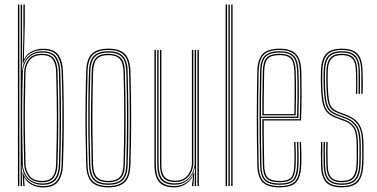

<svg xmlns="http://www.w3.org/2000/svg" viewBox="-20 -820 1663 846"><path d="M59 0V-800H65.2V0ZM71.2 0V-800H77.2V-608L76.2 -508.8H77.8Q81.2 -548.2 105.1 -571.2Q129 -594.2 167.5 -594Q209.8 -594 227 -570.1Q244.2 -546.2 245.5 -505Q247.8 -437.2 248.5 -370.5Q249.2 -303.8 248.6 -235.4Q248 -167 245.5 -94.5Q244.2 -52 226.5 -28.9Q208.8 -5.8 168.2 -5.8Q128.8 -5.8 104.1 -28.9Q79.5 -52 77.2 -91.5H75.8L77.2 0ZM166.5 -11.5Q204.5 -11.5 221.4 -32.8Q238.2 -54 239.5 -95Q243 -204 242.8 -302.6Q242.5 -401.2 239.5 -505.5Q238.2 -543 222.4 -565.8Q206.5 -588.5 166.8 -588.5Q136.5 -588.5 117.9 -575.5Q99.2 -562.5 90.2 -543.1Q81.2 -523.8 80.8 -504.5Q78.5 -431.2 77.9 -365.1Q77.2 -299 77.9 -233.2Q78.5 -167.5 80.5 -95Q81 -75.8 89.9 -56.5Q98.8 -37.2 117.5 -24.4Q136.2 -11.5 166.5 -11.5ZM165.5 -17Q123.5 -17 105.4 -42Q87.2 -67 86.5 -95.8Q84.5 -164.5 83.8 -231.8Q83 -299 83.8 -366.8Q84.5 -434.5 86.5 -504Q87.2 -532 105.2 -557.5Q123.2 -583 166 -583Q200 -583 216.1 -563.6Q232.2 -544.2 233.5 -504.8Q235.5 -433.8 236.2 -367.1Q237 -300.5 236.4 -233.8Q235.8 -167 233.5 -94.8Q232.2 -58.5 217.1 -37.8Q202 -17 165.5 -17ZM165.2 -22.8Q198.8 -22.8 212.5 -42Q226.2 -61.2 227.2 -95Q230.5 -201.8 230.5 -298.2Q230.5 -394.8 227.2 -504.8Q226.2 -538 212.8 -557.6Q199.2 -577.2 165.8 -577.2Q127 -577.2 110.2 -554Q93.5 -530.8 92.5 -504Q90.5 -433.5 89.8 -367Q89 -300.5 89.8 -233.6Q90.5 -166.8 92.5 -95.8Q93.2 -69.8 109.6 -46.2Q126 -22.8 165.2 -22.8ZM170 5.8Q142 5.8 119.8 -6Q97.5 -17.8 87.2 -37.8H85.8L88.2 -5.2L88.8 0H82.8L79.2 -60.8H80.8Q87 -35 110.8 -17.5Q134.5 0 169 0Q214.8 0 232.4 -26Q250 -52 251.5 -94Q253.8 -168.8 254.6 -234.5Q255.5 -300.2 254.8 -365.9Q254 -431.5 251.5 -505Q250 -544.5 233.2 -572Q216.5 -599.5 169 -599.5Q138.8 -599.5 115.1 -585.4Q91.5 -571.2 82.2 -540.5H80L83 -665.5V-800H89.2V-712.5L85.2 -559.5H86.8Q97.5 -582.5 120.6 -593.9Q143.8 -605.2 170 -605.2Q217.5 -605.2 236.8 -578.2Q256 -551.2 257.5 -505Q260 -431.8 260.8 -365Q261.5 -298.2 260.8 -232Q260 -165.8 257.5 -94Q255.8 -46.8 236.1 -20.5Q216.5 5.8 170 5.8Z M457.2 5.5Q408 5.5 384.8 -17.1Q361.5 -39.8 359.8 -93.5Q357.8 -162 357 -228.6Q356.2 -295.2 356.9 -363.8Q357.5 -432.2 359.8 -506Q361.5 -560.8 385 -583.1Q408.5 -605.5 457.2 -605.5Q508 -605.5 530.5 -582.1Q553 -558.8 554.8 -505.8Q557.8 -404 558 -303.1Q558.2 -202.2 554.8 -93.2Q553 -38.2 529 -16.4Q505 5.5 457.2 5.5ZM457.2 -0.2Q501.2 -0.2 524.1 -20.4Q547 -40.5 548.5 -93.2Q552 -203.5 551.9 -302.8Q551.8 -402 548.5 -505.2Q547.2 -556.2 525.8 -578Q504.2 -599.8 457.2 -599.8Q411.8 -599.8 389.5 -578.6Q367.2 -557.5 365.8 -505Q363.8 -439.2 363 -373Q362.2 -306.8 362.9 -237.5Q363.5 -168.2 365.8 -93.5Q367.2 -41 390 -20.6Q412.8 -0.2 457.2 -0.2ZM457.2 -5.8Q413 -5.8 393.2 -26.4Q373.5 -47 372 -94.5Q370 -162.5 369.2 -230Q368.5 -297.5 369.1 -366Q369.8 -434.5 372 -505Q373.5 -553.5 393.6 -573.9Q413.8 -594.2 457.2 -594.2Q500 -594.2 520.5 -574.1Q541 -554 542.5 -505.8Q544.5 -438.2 545.2 -371.5Q546 -304.8 545.4 -236.1Q544.8 -167.5 542.5 -94.2Q541.2 -46.2 521 -26Q500.8 -5.8 457.2 -5.8ZM457.2 -11.5Q497.5 -11.5 516.2 -30.4Q535 -49.2 536.5 -94.5Q539.5 -195.8 539.6 -296.8Q539.8 -397.8 536.5 -504.5Q535 -550.2 516.2 -569.4Q497.5 -588.5 457.2 -588.5Q416.8 -588.5 398.1 -569.4Q379.5 -550.2 378 -504.8Q376 -439.8 375.2 -373.4Q374.5 -307 375.1 -237.9Q375.8 -168.8 378 -94.5Q379.5 -48.8 398.5 -30.1Q417.5 -11.5 457.2 -11.5ZM457.2 -17Q422 -17 403.8 -33.9Q385.5 -50.8 384 -94.5Q382 -164.8 381.2 -232.1Q380.5 -299.5 381.2 -366.9Q382 -434.2 384 -504.5Q385.5 -548 403.2 -565.5Q421 -583 457.2 -583Q492.5 -583 510.9 -566Q529.2 -549 530.2 -504.5Q533.2 -404 533.5 -303.5Q533.8 -203 530.2 -94.8Q529.2 -51.5 511.1 -34.2Q493 -17 457.2 -17ZM457.2 -22.8Q491.8 -22.8 507.4 -39.5Q523 -56.2 524.2 -95Q527.2 -198 527.4 -297.2Q527.5 -396.5 524.2 -504.5Q523 -544.2 507 -560.8Q491 -577.2 457.2 -577.2Q422.8 -577.2 407.1 -560.2Q391.5 -543.2 390.2 -504.2Q388.2 -433.8 387.5 -366.9Q386.8 -300 387.5 -233Q388.2 -166 390.2 -94.8Q391.5 -55.5 407.5 -39.1Q423.5 -22.8 457.2 -22.8Z M748 5.5Q727.8 5.5 712.8 1.1Q697.8 -3.2 687.8 -11.8Q677.8 -20.2 671.8 -32.4Q665.8 -44.5 663.1 -60.1Q660.5 -75.8 660.5 -94.2V-600H666.8V-94.8Q666.8 -72.8 670.6 -55.1Q674.5 -37.5 683.8 -25.4Q693 -13.2 709 -6.8Q725 -0.2 748.8 -0.2Q778.5 -0.2 801.1 -16.2Q823.8 -32.2 834.2 -60.2H836.5L832.2 -7.2V0H825.8V-5L831 -44.8H829.8Q819 -22 797 -8.2Q775 5.5 748 5.5ZM850 0V-600H856.2V0ZM751 -18Q732 -18 719.2 -23.1Q706.5 -28.2 699 -38.1Q691.5 -48 688.2 -62.5Q685 -77 685 -95.8V-600H691V-96Q691 -72 696.6 -56Q702.2 -40 715.4 -31.9Q728.5 -23.8 751.5 -23.8Q777.8 -23.8 794.1 -35.6Q810.5 -47.5 818 -65.4Q825.5 -83.2 825.5 -100.8V-600H831.8V-101Q831.8 -82.8 823.6 -63.4Q815.5 -44 797.9 -31Q780.2 -18 751 -18ZM749.5 -6.2Q707.5 -6.2 690.1 -27.6Q672.8 -49 672.8 -95V-600H678.8V-95.2Q678.8 -52.5 694.9 -32.2Q711 -12 750.5 -12Q781.2 -12 800.5 -26.5Q819.8 -41 828.8 -61.9Q837.8 -82.8 837.8 -101.2V-600H844V0H837.8V-15L840 -78.8H837.8Q831.8 -50.5 808.5 -28.2Q785.2 -6 749.5 -6.2Z M998.8 0V-800H1004.8V0ZM974.2 0V-800H980.5V0ZM986.5 0V-800H992.5V0Z M1212.8 5.5Q1159 5.5 1137 -17.6Q1115 -40.8 1113.8 -91.8Q1112.5 -149.2 1111.9 -201.9Q1111.2 -254.5 1111.4 -304.6Q1111.5 -354.8 1112.1 -404.9Q1112.8 -455 1113.8 -507.2Q1115 -557.2 1136.8 -581.4Q1158.5 -605.5 1212.5 -605.5Q1260.5 -605.5 1283 -583.2Q1305.5 -561 1307.5 -508.8Q1308 -493.2 1308.4 -470.8Q1308.8 -448.2 1308.9 -420Q1309 -391.8 1308.5 -358.8Q1308 -325.8 1306.5 -289.2H1142Q1142 -250.2 1142.2 -218.2Q1142.5 -186.2 1143.1 -156.1Q1143.8 -126 1144.2 -93Q1145 -53.5 1159.4 -38.1Q1173.8 -22.8 1212.8 -22.8Q1248.5 -22.8 1261.9 -36.8Q1275.2 -50.8 1277 -93Q1277.8 -110.5 1277.6 -137.1Q1277.5 -163.8 1276 -194.5H1282Q1283.5 -164.2 1283.6 -137.5Q1283.8 -110.8 1283 -93Q1281.2 -48 1266 -32.5Q1250.8 -17 1212.8 -17Q1170.8 -17 1154.9 -33.8Q1139 -50.5 1138 -92.8Q1137.5 -122.5 1136.9 -154.4Q1136.2 -186.2 1136 -221.2Q1135.8 -256.2 1135.8 -294.8H1300.8Q1302 -332.8 1302.5 -365.4Q1303 -398 1302.9 -424.9Q1302.8 -451.8 1302.4 -472.9Q1302 -494 1301.2 -508.8Q1299.2 -561.8 1276.6 -580.8Q1254 -599.8 1212.5 -599.8Q1161 -599.8 1141 -577Q1121 -554.2 1119.8 -507Q1118.8 -455.2 1118.1 -404.2Q1117.5 -353.2 1117.5 -302.1Q1117.5 -251 1118 -198.8Q1118.5 -146.5 1119.8 -92Q1121 -42.5 1141.8 -21.4Q1162.5 -0.2 1212.8 -0.2Q1259.2 -0.2 1279.1 -20Q1299 -39.8 1301.5 -92Q1302 -103.2 1302.1 -119.5Q1302.2 -135.8 1301.9 -155.1Q1301.5 -174.5 1300.5 -194.5H1306.5Q1307.8 -167 1308.1 -139.5Q1308.5 -112 1307.5 -91.8Q1305.2 -38 1284.1 -16.2Q1263 5.5 1212.8 5.5ZM1212.8 -5.8Q1164.5 -5.8 1145.8 -25.6Q1127 -45.5 1126 -92Q1124.8 -146.8 1124.2 -199.5Q1123.8 -252.2 1123.8 -303.5Q1123.8 -354.8 1124.4 -405.5Q1125 -456.2 1126 -506.8Q1127 -554 1146.5 -574.1Q1166 -594.2 1212.5 -594.2Q1254.8 -594.2 1274.1 -575Q1293.5 -555.8 1295.2 -506.5Q1296 -493.2 1296.5 -463.8Q1297 -434.2 1296.8 -392.5Q1296.5 -350.8 1294.8 -300.5H1129.8Q1129.8 -237.8 1130.2 -190.2Q1130.8 -142.8 1131.8 -92.5Q1132.5 -47.8 1150.2 -29.6Q1168 -11.5 1212.8 -11.5Q1254.2 -11.5 1270.8 -28.5Q1287.2 -45.5 1289.2 -92.5Q1290 -110 1289.9 -136.9Q1289.8 -163.8 1288.2 -194.5H1294.2Q1295.5 -168.5 1295.9 -140.6Q1296.2 -112.8 1295.2 -92.5Q1293.2 -42.5 1275.1 -24.1Q1257 -5.8 1212.8 -5.8ZM1129.8 -306H1288.8Q1290.5 -350.2 1290.8 -390.6Q1291 -431 1290.5 -461.5Q1290 -492 1289.2 -506.2Q1287.5 -552.8 1269.9 -570.6Q1252.2 -588.5 1212.5 -588.5Q1169 -588.5 1151 -570Q1133 -551.5 1132 -506.5Q1131 -463 1130.4 -414.1Q1129.8 -365.2 1129.8 -306ZM1135.8 -311.8Q1136 -348.2 1136.1 -379.4Q1136.2 -410.5 1136.9 -441Q1137.5 -471.5 1138 -506.2Q1139 -548.8 1155.4 -565.9Q1171.8 -583 1212.5 -583Q1248.2 -583 1264.8 -567Q1281.2 -551 1283 -506.2Q1283.5 -493.5 1284 -465.6Q1284.5 -437.8 1284.4 -398.5Q1284.2 -359.2 1282.8 -311.8ZM1142 -317.2H1277Q1278.2 -360.2 1278.4 -398.4Q1278.5 -436.5 1278 -464.8Q1277.5 -493 1277 -506.2Q1275.2 -547.8 1260.5 -562.5Q1245.8 -577.2 1212.5 -577.2Q1174.2 -577.2 1159.6 -561.4Q1145 -545.5 1144.2 -506.2Q1143.8 -474.2 1143.1 -445.5Q1142.5 -416.8 1142.2 -386Q1142 -355.2 1142 -317.2Z M1485.8 5.5Q1438 5.5 1416.8 -17Q1395.5 -39.5 1394.5 -91.8Q1394.2 -117.5 1394 -140Q1393.8 -162.5 1394.5 -194.5H1400.5Q1399.8 -160.2 1399.9 -137.6Q1400 -115 1400.5 -92Q1401.5 -42.8 1421.4 -21.5Q1441.2 -0.2 1485.8 -0.2Q1531.2 -0.2 1551.8 -21.6Q1572.2 -43 1574.8 -91.5Q1575.8 -106.2 1575.9 -120.5Q1576 -134.8 1575.9 -149.4Q1575.8 -164 1575.8 -180Q1575.8 -239.8 1558.8 -267.4Q1541.8 -295 1505.5 -308.2L1475 -319.5Q1454.8 -327 1443 -336.4Q1431.2 -345.8 1425.6 -368.6Q1420 -391.5 1418.2 -439Q1417.8 -457.5 1417.8 -472.2Q1417.8 -487 1418.2 -506.5Q1419.8 -547.2 1435.4 -565.1Q1451 -583 1486.2 -583Q1521.8 -583 1537.5 -565.4Q1553.2 -547.8 1554 -507.2Q1554.5 -484.8 1554.6 -462.6Q1554.8 -440.5 1554 -406.8H1548Q1549.5 -437 1549.1 -461.9Q1548.8 -486.8 1548.2 -506.8Q1547.5 -545 1533 -561.1Q1518.5 -577.2 1486.2 -577.2Q1454.2 -577.2 1439.9 -560.9Q1425.5 -544.5 1424.2 -506.5Q1423.8 -484.5 1423.8 -471.2Q1423.8 -458 1424.2 -439.2Q1426 -396.8 1430.2 -374.9Q1434.5 -353 1445.4 -342.9Q1456.2 -332.8 1477 -325L1507.2 -313.5Q1530.2 -304.8 1547 -290.5Q1563.8 -276.2 1572.8 -250.1Q1581.8 -224 1581.8 -180Q1581.8 -164.5 1581.9 -149.6Q1582 -134.8 1581.9 -120.2Q1581.8 -105.8 1580.8 -91.2Q1578 -40.8 1556.6 -17.6Q1535.2 5.5 1485.8 5.5ZM1485.8 -5.8Q1443.5 -5.8 1425.4 -26.1Q1407.2 -46.5 1406.2 -92.2Q1406 -117 1405.5 -141.5Q1405 -166 1406.2 -194.5H1412.2Q1410.8 -163.8 1411.4 -138.1Q1412 -112.5 1412.2 -92.2Q1413 -49 1430.1 -30.2Q1447.2 -11.5 1485.8 -11.5Q1526 -11.5 1543.2 -30.8Q1560.5 -50 1562.8 -92Q1564 -114 1563.9 -134.5Q1563.8 -155 1563.8 -180Q1563.8 -236.5 1548.5 -261.1Q1533.2 -285.8 1501.8 -297.5L1471 -308.8Q1446.2 -317.8 1432.9 -329.9Q1419.5 -342 1413.8 -366.8Q1408 -391.5 1406.2 -438.8Q1405.5 -459 1405.6 -473.5Q1405.8 -488 1406.2 -506.8Q1407.5 -553.2 1426 -573.8Q1444.5 -594.2 1486.2 -594.2Q1528.2 -594.2 1546.5 -574.1Q1564.8 -554 1565.8 -507.5Q1566.2 -483.5 1566.4 -462Q1566.5 -440.5 1565.8 -406.8H1559.8Q1560.8 -443.8 1560.6 -464.9Q1560.5 -486 1560 -507.5Q1559.2 -551 1542 -569.8Q1524.8 -588.5 1486.2 -588.5Q1447.5 -588.5 1430.5 -569.4Q1413.5 -550.2 1412.2 -506.8Q1411.8 -487.5 1411.6 -473Q1411.5 -458.5 1412.2 -439Q1414 -390.2 1420 -366.5Q1426 -342.8 1438.6 -332.5Q1451.2 -322.2 1473 -314L1503.8 -302.5Q1536.2 -290.5 1553 -265.2Q1569.8 -240 1569.8 -180Q1569.8 -155.5 1569.9 -134.6Q1570 -113.8 1568.8 -91.8Q1566.2 -47 1547.8 -26.4Q1529.2 -5.8 1485.8 -5.8ZM1485.8 -17Q1450.8 -17 1434.8 -34.4Q1418.8 -51.8 1418 -92.8Q1417.8 -112.8 1417.2 -138.5Q1416.8 -164.2 1418.2 -194.5H1424Q1422.8 -167.5 1423.1 -141.6Q1423.5 -115.8 1424 -92.8Q1424.5 -55.2 1438.9 -39Q1453.2 -22.8 1485.8 -22.8Q1520.5 -22.8 1534.5 -40.1Q1548.5 -57.5 1550.8 -92.5Q1552 -115 1551.8 -135.8Q1551.5 -156.5 1551.5 -180Q1551.5 -233.8 1538.4 -255.2Q1525.2 -276.8 1498 -286.5L1467 -298Q1440 -307.8 1424.8 -321.5Q1409.5 -335.2 1402.6 -362.2Q1395.8 -389.2 1394.2 -438.5Q1393.5 -459.2 1393.6 -474.8Q1393.8 -490.2 1394.2 -507Q1395.5 -559.2 1416.8 -582.4Q1438 -605.5 1486.2 -605.5Q1534 -605.5 1555.2 -582.9Q1576.5 -560.2 1577.5 -507.8Q1578 -487.2 1578.5 -461.8Q1579 -436.2 1577.5 -406.8H1571.8Q1572.2 -440.8 1572.2 -462.9Q1572.2 -485 1571.8 -507.5Q1570.8 -556.2 1551.2 -578Q1531.8 -599.8 1486.2 -599.8Q1440.5 -599.8 1421.1 -577.8Q1401.8 -555.8 1400.2 -507Q1399.8 -484.8 1399.8 -470.9Q1399.8 -457 1400.2 -438.5Q1402 -390.8 1408.1 -365Q1414.2 -339.2 1428.6 -326.1Q1443 -313 1469 -303.2L1500 -291.8Q1530.5 -280.5 1544 -257Q1557.5 -233.5 1557.5 -180Q1557.5 -164.8 1557.6 -150.1Q1557.8 -135.5 1557.6 -121.1Q1557.5 -106.8 1556.8 -92Q1554.5 -52.8 1538.4 -34.9Q1522.2 -17 1485.8 -17Z"/></svg>

Font: Big Shoulders Inline Display Thin ExtraLight
Style: Regular
Weight: 250
Version: Version 2.002